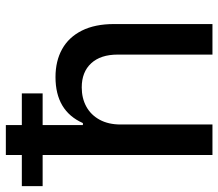

<svg xmlns="http://www.w3.org/2000/svg" viewBox="-108 -682 747 657"><g transform="rotate(-90 265.5 -353.5)"><path d="M168 0H63.5V-581.1H-43V-652.3H63.5V-707H166V-652.3H274.4V-581.1H166V-443.4H172.9Q214.4 -537.1 330.1 -537.1Q385.3 -537.1 426 -514.4Q466.8 -491.7 489.3 -446.8Q511.7 -401.9 511.7 -336.9V0H407.2V-324.2Q407.2 -382.8 377.4 -415Q347.7 -447.3 294.9 -447.3Q257.8 -447.3 229.2 -431.6Q200.7 -416 184.3 -386Q168 -356 168 -314.5Z"/></g></svg>

Font: Pretendard GOV Medium
Style: Regular
Weight: 500
Designer: Base glyphs from Inter by Rasmus Andersson; Hangeul glyphs from Noto Sans CJK(Source Han Sans) by Jang Soo-young and Kan
Foundry: Kil Hyung-jin
Version: Version 1.309